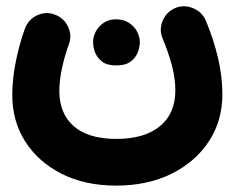

<svg xmlns="http://www.w3.org/2000/svg" viewBox="-20 -308 743 610"><path d="M349.1 281.7Q250.5 281.7 176.3 244.4Q102.1 207 60.5 142.1Q19 77.1 19 -5.9Q19 -57.1 30.3 -112.8Q41.5 -168.5 59.6 -218.3Q70.8 -247.1 98.9 -259.8Q127 -272.5 155.3 -261.2Q183.6 -250.5 196.5 -222.4Q209.5 -194.3 198.2 -165.5Q185.5 -130.9 177 -91.6Q168.5 -52.2 168.5 -19.5Q168.5 52.7 214.4 93Q260.3 133.3 349.6 133.3Q439 133.3 488 93Q537.1 52.7 537.1 -21Q537.1 -58.6 526.1 -100.1Q515.1 -141.6 497.1 -184.6Q484.9 -212.9 496.6 -241.5Q508.3 -270 536.1 -282.2Q564 -293.9 592.8 -282.2Q621.6 -270.5 633.8 -242.7Q658.2 -184.6 672.4 -125Q686.5 -65.4 686.5 -7.8Q686.5 76.2 643.3 141.6Q600.1 207 524.2 244.4Q448.2 281.7 349.1 281.7ZM275.9 -174.3Q275.9 -202.1 296.4 -224.4Q316.9 -246.6 348.6 -246.6Q371.6 -246.6 387.5 -236.8Q403.3 -227.1 412.6 -212.9Q424.3 -193.4 424.3 -174.3Q424.3 -159.7 418 -142.3Q411.6 -125 395.3 -112.5Q378.9 -100.1 349.6 -100.1Q319.3 -100.1 303.7 -112.8Q288.1 -125.5 281.7 -142.1Q275.9 -158.2 275.9 -174.3Z"/></svg>

Font: Mikhak-DS1-FD ExtraBold
Style: Regular
Weight: 800
Designer: Amin Abedi
Version: Version 3.2